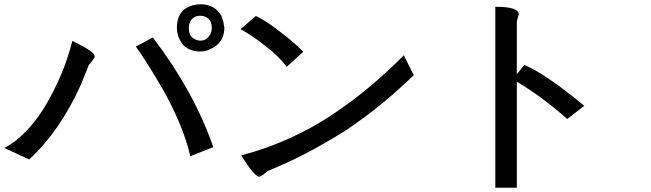

<svg xmlns="http://www.w3.org/2000/svg" viewBox="-37 -765 3057 902"><path d="M794 -635Q794 -666 804.5 -689Q815 -712 832.5 -723.5Q850 -735 868 -740Q886 -745 904 -745Q972 -745 1003 -691L1012 -663L1017 -635Q1017 -571 963 -540L937 -528Q921 -523 904 -523Q873 -523 850 -534.5Q827 -546 815.5 -564Q804 -582 799 -599.5Q794 -617 794 -635ZM904 -574Q926 -574 939 -588Q952 -602 955 -613.5Q958 -625 958 -633Q958 -664 941.5 -677.5Q925 -691 904 -691Q864 -691 852 -651L850 -633Q850 -601 868 -587.5Q886 -574 904 -574ZM857 -31Q840 -107 803.5 -192.5Q767 -278 724.5 -351Q682 -424 653.5 -468.5Q625 -513 601 -546L681 -589Q874 -336 965 -74ZM303 -573Q362 -544 385 -527.5Q408 -511 408 -500Q408 -496 403 -488.5Q398 -481 390.5 -471.5Q383 -462 380 -459L343 -367Q244 -148 100 -16L-17 -70Q35 -96 83.5 -146.5Q132 -197 166.5 -252.5Q201 -308 230.5 -371Q260 -434 276.5 -483.5Q293 -533 303 -573Z M1310 -451Q1278 -496 1209.5 -549.5Q1141 -603 1093 -628L1165 -690Q1207 -670 1261 -629.5Q1315 -589 1344 -563Q1373 -537 1388 -522ZM1096 -35Q1215 -66 1326 -116.5Q1437 -167 1532.5 -232Q1628 -297 1704.5 -361.5Q1781 -426 1860 -505L1907 -412Q1814 -322 1717.5 -246.5Q1621 -171 1537.5 -121.5Q1454 -72 1396 -42Q1338 -12 1281 12.5Q1224 37 1222 38Q1221 38 1204.5 51.5Q1188 65 1180 65Q1159 65 1096 -35Z M2400 -697 2391 -665V-416L2426 -460Q2522 -421 2708 -268L2628 -206Q2508 -312 2391 -381V117H2290V-733H2295Q2400 -733 2400 -697Z"/></svg>

Font: cwTeXHei
Style: Medium
Weight: 500
Version: Version 1.17